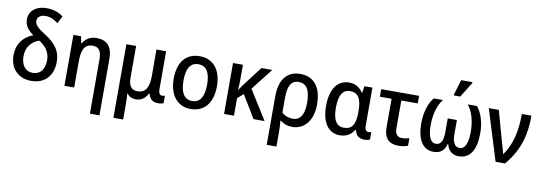

<svg xmlns="http://www.w3.org/2000/svg" viewBox="-70 -1269 5637 2002"><g transform="rotate(10 2749.0 -268.0)"><path d="M265 10C398 10 494 -74 494 -231C494 -332 453 -414 315 -498C237 -548 210 -577 210 -616C210 -649 233 -683 298 -683C346 -683 391 -662 430 -630L470 -708C437 -736 377 -765 296 -765C177 -765 110 -699 110 -616C110 -544 152 -501 204 -463C102 -422 38 -344 38 -221C38 -82 127 10 265 10ZM267 -75C190 -75 142 -134 142 -229C142 -324 191 -387 275 -418C348 -375 392 -314 392 -231C392 -137 347 -75 267 -75Z M928 240H1029V-356C1029 -488 971 -549 861 -549C800 -549 747 -522 717 -467H711L697 -539H616V0H719V-273C719 -400 749 -463 837 -463C900 -463 928 -420 928 -338Z M1177 240H1280V76C1280 34 1278 -8 1275 -36H1278C1299 -7 1330 10 1373 10C1430 10 1471 -20 1498 -73H1505C1521 -12 1555 10 1612 10C1631 10 1657 4 1666 -2V-80C1660 -78 1647 -75 1637 -75C1614 -75 1598 -93 1598 -136V-539H1495L1496 -266C1496 -141 1464 -76 1374 -76C1310 -76 1280 -119 1280 -202V-539H1177Z M2183 -271C2183 -450 2091 -549 1955 -549C1807 -549 1725 -447 1725 -271C1725 -97 1814 10 1952 10C2100 10 2183 -97 2183 -271ZM1829 -270C1829 -396 1867 -464 1954 -464C2040 -464 2079 -396 2079 -271C2079 -145 2040 -75 1954 -75C1867 -75 1829 -146 1829 -270Z M2722 -539H2607L2449 -332C2436 -314 2422 -293 2408 -273H2406C2409 -305 2411 -351 2411 -398V-539H2306V0H2411V-185L2473 -240L2618 0H2735L2542 -309Z M2800 240H2903V100C2903 51 2901 0 2897 -33H2903C2936 -6 2978 10 3028 10C3155 10 3244 -94 3244 -264C3244 -453 3159 -549 3017 -549C2880 -549 2800 -453 2800 -275ZM3019 -75C2976 -75 2933 -90 2903 -119V-281C2903 -405 2940 -464 3015 -464C3097 -464 3139 -403 3139 -264C3139 -138 3097 -75 3019 -75Z M3531 10C3602 10 3652 -23 3682 -73H3690C3705 -11 3740 10 3796 10C3815 10 3842 4 3851 -2V-80C3844 -78 3832 -75 3822 -75C3799 -75 3782 -93 3782 -136V-539H3698L3686 -468H3681C3649 -518 3602 -549 3536 -549C3414 -549 3339 -451 3339 -268C3339 -87 3414 10 3531 10ZM3560 -75C3482 -75 3443 -138 3443 -267C3443 -394 3480 -463 3559 -463C3650 -463 3682 -397 3682 -268V-259C3682 -132 3646 -75 3560 -75Z M4155 11C4192 11 4232 3 4253 -7V-86C4230 -79 4202 -74 4176 -74C4130 -74 4102 -101 4102 -165V-459H4276V-539H3875V-459H3999V-159C3999 -30 4063 11 4155 11Z M4632 -606H4700L4799 -766V-776H4680L4632 -618ZM4525 10C4594 10 4638 -23 4658 -97H4662C4682 -23 4725 10 4794 10C4913 10 4972 -96 4972 -261C4972 -380 4941 -476 4889 -539H4791C4844 -474 4872 -376 4872 -262C4872 -141 4842 -77 4786 -77C4734 -77 4708 -122 4708 -210V-359H4611V-210C4611 -126 4588 -77 4534 -77C4477 -77 4448 -141 4448 -263C4448 -381 4480 -478 4529 -539H4431C4382 -479 4348 -382 4348 -261C4348 -96 4406 10 4525 10Z M5181 0H5281C5419 -165 5466 -328 5466 -539H5364C5364 -355 5332 -216 5248 -95H5244C5237 -129 5218 -190 5205 -234L5120 -539H5014Z"/></g></svg>

Font: Noto Sans SemiCondensed Medium
Style: Regular
Weight: 500
Width: 4
Designer: Monotype Design Team
Foundry: Monotype Imaging Inc.
Version: Version 2.013